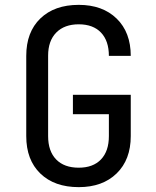

<svg xmlns="http://www.w3.org/2000/svg" viewBox="-20 -760 640 790"><path d="M88 -200V-530Q88 -628 146 -684Q204 -740 304 -740Q402 -740 460 -683.5Q518 -627 518 -530H428Q428 -592 395.5 -626Q363 -660 304 -660Q245 -660 211.5 -626Q178 -592 178 -531V-200Q178 -138 211 -104Q244 -70 304 -70Q363 -70 395.5 -104Q428 -138 428 -200V-290H280V-370H518V-200Q518 -103 460 -46.5Q402 10 304 10Q204 10 146 -46Q88 -102 88 -200Z"/></svg>

Font: JetBrains Mono
Style: Regular
Weight: 400
Monospace: yes
Designer: Philipp Nurullin, Konstantin Bulenkov
Foundry: JetBrains
Version: Version 2.001;December 29, 2023;FontCreator 11.5.0.2427 32-b